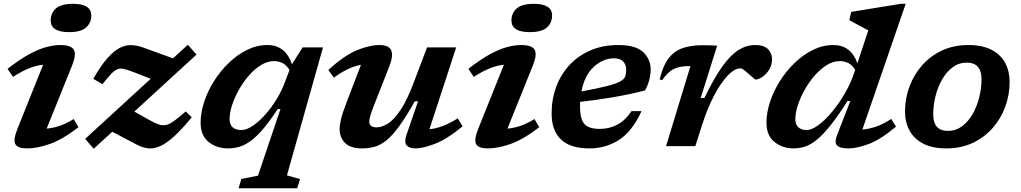

<svg xmlns="http://www.w3.org/2000/svg" viewBox="-20 -764 5338 1004"><path d="M245 -657Q245 -695 272 -719.5Q299 -744 362 -744Q457.5 -744 457.5 -683Q457.5 -645 430.5 -620.5Q403.5 -596 341 -596Q245 -596 245 -657ZM73 -95 205.5 -425.5Q170.5 -422 133 -407.2Q95.5 -392.5 48 -362L19.5 -404Q85 -455 135.2 -481.8Q185.5 -508.5 224.5 -518.5Q263.5 -528.5 295 -528.5Q353 -528.5 366.5 -503.2Q380 -478 357 -421.5L224 -91.5Q259 -94.5 293.2 -106.2Q327.5 -118 365 -141.5L390.5 -99Q307 -34.5 240.8 -11.2Q174.5 12 121.5 12Q73 12 60.2 -10Q47.5 -32 73 -95Z M425.5 -38 768 -352 683.5 -385Q652 -397 632 -402.5Q612 -408 596.2 -402.8Q580.5 -397.5 562.2 -378.5Q544 -359.5 515.5 -323.5L468 -352Q507.5 -421.5 541.8 -460Q576 -498.5 607.2 -514Q638.5 -529.5 668.5 -528Q698.5 -526.5 730 -515L884.5 -459L962.5 -530L1007.5 -478.5L682.5 -180.5L760 -137Q789.5 -120.5 809.5 -113.5Q829.5 -106.5 848.2 -110.5Q867 -114.5 890.8 -131.8Q914.5 -149 951.5 -181.5L982.5 -150.5Q929.5 -86 889 -49.5Q848.5 -13 815.5 1Q782.5 15 753.5 11.5Q724.5 8 695.5 -7.5L567 -75L470 14Z M1329 154.5 1446.5 -193.5H1432Q1388 -126 1352 -85Q1316 -44 1285.2 -23Q1254.5 -2 1226.8 5Q1199 12 1171 12Q1113 12 1071 -21.5Q1029 -55 1029 -122.5Q1029 -174.5 1047.5 -231Q1066 -287.5 1099.2 -340.2Q1132.5 -393 1176.8 -435.5Q1221 -478 1272.2 -503.2Q1323.5 -528.5 1378.5 -528.5Q1473 -528.5 1506.5 -428L1562.5 -516H1669L1480.5 153L1549 172.5L1534 220.5H1227.5L1242 172ZM1180.5 -141Q1180.5 -112 1196.8 -98Q1213 -84 1242 -84Q1269 -84 1301.8 -106Q1334.5 -128 1367 -164.5Q1399.5 -201 1427 -246.2Q1454.5 -291.5 1471.5 -339L1494 -398Q1477 -424.5 1456.8 -434.5Q1436.5 -444.5 1413 -444.5Q1378.5 -444.5 1344.8 -423.8Q1311 -403 1281.5 -369Q1252 -335 1229.2 -294.5Q1206.5 -254 1193.5 -213.8Q1180.5 -173.5 1180.5 -141Z M2106.5 -61.5 2166 -234H2149Q2104 -154.5 2068.8 -105.8Q2033.5 -57 2002.5 -31.5Q1971.5 -6 1940.2 3Q1909 12 1872.5 12Q1813 12 1784.5 -16.5Q1756 -45 1756 -88.5Q1756 -109.5 1763.2 -140.8Q1770.5 -172 1792 -228L1867.5 -425Q1801.5 -413.5 1726 -358L1697 -398Q1779 -473.5 1845.8 -501Q1912.5 -528.5 1963 -528.5Q2012.5 -528.5 2025.2 -502Q2038 -475.5 2017 -420L1931.5 -202.5Q1920.5 -173.5 1915.8 -156.2Q1911 -139 1911 -128Q1911 -98 1950 -98Q1976 -98 2008 -117.5Q2040 -137 2076.2 -191.5Q2112.5 -246 2150.5 -351L2213 -516H2365.5L2225.5 -88Q2259.5 -91.5 2295.8 -105.2Q2332 -119 2373.5 -145L2399 -103.5Q2316.5 -35.5 2254 -11.8Q2191.5 12 2154.5 12Q2118.5 12 2105.5 -5.2Q2092.5 -22.5 2106.5 -61.5Z M2654.5 -657Q2654.5 -695 2681.5 -719.5Q2708.5 -744 2771.5 -744Q2867 -744 2867 -683Q2867 -645 2840 -620.5Q2813 -596 2750.5 -596Q2654.5 -596 2654.5 -657ZM2482.5 -95 2615 -425.5Q2580 -422 2542.5 -407.2Q2505 -392.5 2457.5 -362L2429 -404Q2494.5 -455 2544.8 -481.8Q2595 -508.5 2634 -518.5Q2673 -528.5 2704.5 -528.5Q2762.5 -528.5 2776 -503.2Q2789.5 -478 2766.5 -421.5L2633.5 -91.5Q2668.5 -94.5 2702.8 -106.2Q2737 -118 2774.5 -141.5L2800 -99Q2716.5 -34.5 2650.2 -11.2Q2584 12 2531 12Q2482.5 12 2469.8 -10Q2457 -32 2482.5 -95Z M3335 -183Q3283.5 -73.5 3214.5 -30.8Q3145.5 12 3062.5 12Q2962.5 12 2913.5 -34.8Q2864.5 -81.5 2864.5 -171Q2864.5 -245 2888.5 -310Q2912.5 -375 2958 -424Q3003.5 -473 3068 -500.8Q3132.5 -528.5 3213 -528.5Q3305 -528.5 3343.8 -491Q3382.5 -453.5 3382.5 -400.5Q3382.5 -374.5 3375.2 -346.2Q3368 -318 3353 -291Q3269 -269.5 3181.2 -254.8Q3093.5 -240 3013.5 -231.5Q3013 -220.5 3013 -209Q3013 -141 3036.2 -115.5Q3059.5 -90 3116.5 -90Q3165 -90 3206.5 -111.2Q3248 -132.5 3282.5 -183ZM3190.5 -459Q3134 -459 3085.5 -415Q3037 -371 3020.5 -286Q3105.5 -301.5 3153.2 -313.8Q3201 -326 3222.5 -337.8Q3244 -349.5 3249.2 -364Q3254.5 -378.5 3254.5 -399Q3254.5 -426.5 3238.5 -442.8Q3222.5 -459 3190.5 -459Z M3590.5 -418.5H3584.5Q3536 -418.5 3504.5 -403.8Q3473 -389 3442.5 -345L3429.5 -348.5Q3446 -419 3475.5 -458Q3505 -497 3549 -512.2Q3593 -527.5 3652.5 -527.5Q3677 -527.5 3693.8 -527Q3710.5 -526.5 3730 -525L3644 -251.5H3663.5Q3713.5 -355.5 3756.8 -416Q3800 -476.5 3841.8 -502.5Q3883.5 -528.5 3929 -528.5Q3974.5 -528.5 3995.8 -507.2Q4017 -486 4017 -454.5Q4017 -423 4001.8 -399Q3986.5 -375 3966.2 -361.5Q3946 -348 3931 -348Q3928 -348 3917.5 -357.8Q3907 -367.5 3894.5 -378Q3882.5 -389 3870.8 -397.8Q3859 -406.5 3852 -406.5Q3821 -406.5 3784.8 -368.2Q3748.5 -330 3713.8 -263.8Q3679 -197.5 3652 -112.5L3616 0H3463Z M4665.5 -102Q4584 -33.5 4522.2 -10.8Q4460.5 12 4416.5 12Q4371.5 12 4356.8 -3.8Q4342 -19.5 4358 -60L4426.5 -236H4412Q4361.5 -157 4322.2 -107.8Q4283 -58.5 4250.5 -32.5Q4218 -6.5 4188.8 2.8Q4159.5 12 4129.5 12Q4072 12 4030 -21.5Q3988 -55 3988 -122.5Q3988 -174.5 4006.5 -231Q4025 -287.5 4058.2 -340.2Q4091.5 -393 4135.8 -435.5Q4180 -478 4231.2 -503.2Q4282.5 -528.5 4337.5 -528.5Q4429.5 -528.5 4463.5 -433L4520.5 -605Q4511.5 -610 4493.2 -619.8Q4475 -629.5 4455 -640.2Q4435 -651 4421 -658.5L4431.5 -702L4690 -744H4716L4489.5 -86.5Q4525.5 -89.5 4562.2 -102.2Q4599 -115 4640.5 -142ZM4139 -141Q4139 -112 4155 -98Q4171 -84 4198.5 -84Q4225 -84 4260.2 -110.2Q4295.5 -136.5 4331.8 -180.2Q4368 -224 4399 -277.5Q4430 -331 4447.5 -386L4452 -399Q4435.5 -425 4415.2 -434.8Q4395 -444.5 4371.5 -444.5Q4337 -444.5 4303.5 -423.8Q4270 -403 4240.2 -369Q4210.5 -335 4187.8 -294.5Q4165 -254 4152 -213.8Q4139 -173.5 4139 -141Z M5043 -528.5Q5117.5 -528.5 5165.5 -503.2Q5213.5 -478 5236.5 -434.5Q5259.5 -391 5259.5 -336.5Q5259.5 -268 5236.5 -205.5Q5213.5 -143 5170.2 -94Q5127 -45 5066 -16.5Q5005 12 4929.5 12Q4855 12 4807 -13.2Q4759 -38.5 4735.8 -81.8Q4712.5 -125 4712.5 -180Q4712.5 -248 4735.5 -310.5Q4758.5 -373 4801.8 -422.2Q4845 -471.5 4906 -500Q4967 -528.5 5043 -528.5ZM4937 -79.5Q4978 -79.5 5010.5 -103.5Q5043 -127.5 5065.8 -167.2Q5088.5 -207 5100.5 -254.8Q5112.5 -302.5 5112.5 -350Q5112.5 -436.5 5035.5 -436.5Q4994.5 -436.5 4962 -412.5Q4929.5 -388.5 4906.8 -349Q4884 -309.5 4872 -261.5Q4860 -213.5 4860 -166Q4860 -79.5 4937 -79.5Z"/></svg>

Font: Newsreader Caption SemiBold
Style: Italic
Weight: 600
Italic angle: -17°
Designer: Hugues Gentile
Foundry: Production Type
Version: Version 1.001